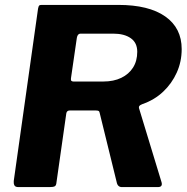

<svg xmlns="http://www.w3.org/2000/svg" viewBox="-20 -762 762 782"><path d="M637 -23Q645 0 623 0H476Q468 0 462.5 -5Q457 -10 455 -21L386 -302Q385 -308 382 -310Q379 -312 370 -312H264Q252 -312 250 -300L210 -19Q209 -6 202.5 -3Q196 0 182 0H55Q42 0 38.5 -7.5Q35 -15 36 -25L135 -727Q137 -737 139.5 -739.5Q142 -742 150 -742H462Q586 -742 653 -695Q720 -648 720 -562Q720 -511 700 -466.5Q680 -422 644.5 -388.5Q609 -355 560 -338Q550 -334 547.5 -330.5Q545 -327 546 -322L637 -23ZM401 -430Q443 -430 474 -445Q505 -460 522 -487Q539 -514 539 -551Q539 -588 512.5 -606.5Q486 -625 441 -625H308Q296 -625 293 -608L269 -443Q268 -435 271 -432.5Q274 -430 279 -430H401Z"/></svg>

Font: Libre Franklin
Style: Bold Italic
Weight: 700
Italic angle: -8°
Designer: Pablo Impallari, Rodrigo Fuenzalida, Nhung Nguyen
Foundry: Impallari Type
Version: Version 3.000